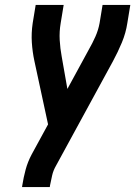

<svg xmlns="http://www.w3.org/2000/svg" viewBox="-20 -755 546 775"><path d="M69 0 70 -7Q75 -39 83.5 -70.5Q92 -102 108 -132L174 -253L119 -508Q111 -545 108.5 -583.5Q106 -622 112 -662L124 -735H237L225 -662Q219 -627 221 -593Q223 -559 229 -527L252 -396L338 -554Q353 -580 365 -607Q377 -634 382 -662L394 -735H506L494 -662Q488 -622 472 -583.5Q456 -545 436 -508L206 -86Q195 -67 190.5 -47Q186 -27 182 -7L181 0Z"/></svg>

Font: Iosevka Curly Oblique
Style: Bold
Weight: 700
Italic angle: -9°
Monospace: yes
Designer: Belleve Invis
Foundry: Belleve Invis
Version: Version 11.1.0; ttfautohint (v1.8.3)